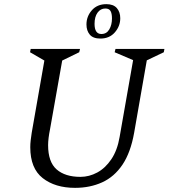

<svg xmlns="http://www.w3.org/2000/svg" viewBox="-20 -896 823 926"><path d="M342 10Q246 10 186 -37Q126 -84 126 -186Q126 -202 128 -219.5Q130 -237 133 -256L194 -604L125 -644L128 -660H366L362 -644L280 -604L221 -271Q217 -252 214.5 -232Q212 -212 212 -196Q212 -115 253 -79Q294 -43 368 -43Q410 -43 449 -64Q488 -85 517 -128Q546 -171 557 -236L622 -606L533 -644L537 -660H773L770 -644L688 -605L627 -256Q610 -160 570.5 -101.5Q531 -43 472.5 -16.5Q414 10 342 10ZM464 -710Q429 -710 413 -729Q397 -748 397 -778Q397 -817 423 -846.5Q449 -876 493 -876Q527 -876 543.5 -857Q560 -838 560 -808Q560 -770 534 -740Q508 -710 464 -710ZM469 -732Q494 -732 507 -754Q520 -776 520 -807Q520 -831 513 -843Q506 -855 488 -855Q465 -855 450.5 -835Q436 -815 436 -781Q436 -732 469 -732Z"/></svg>

Font: Spectral SC
Style: Italic
Weight: 400
Italic angle: -10°
Designer: Jean-Baptiste Levee
Foundry: Production Type
Version: Version 2.001